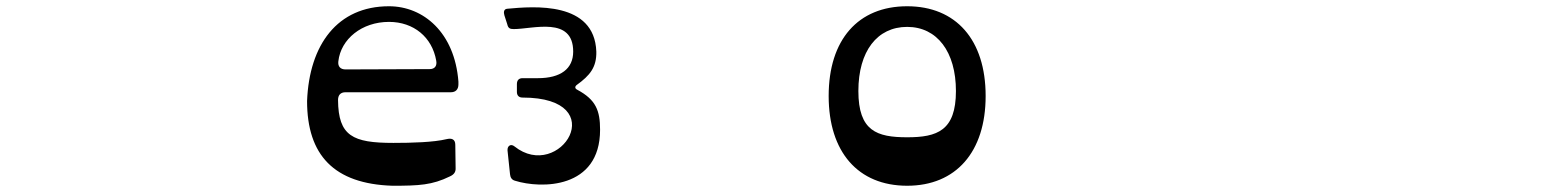

<svg xmlns="http://www.w3.org/2000/svg" viewBox="-20 -580 5000 614"><path d="M1235 14C1320 14 1362 12 1419 -16C1432 -22 1438 -30 1437 -44L1436 -117C1436 -135 1424 -139 1408 -135C1367 -125 1297 -123 1238 -123C1108 -123 1062 -145 1061 -260C1061 -276 1069 -285 1085 -285H1422C1437 -285 1446 -294 1446 -310V-319C1434 -476 1334 -560 1224 -560C1059 -560 969 -437 962 -257C962 -84 1048 8 1235 14ZM1085 -358C1068 -358 1060 -368 1062 -384C1070 -455 1137 -510 1224 -510C1303 -510 1362 -461 1375 -386C1378 -370 1371 -359 1354 -359Z M1627 -2C1710 24 1899 25 1899 -165C1899 -226 1886 -261 1826 -293C1818 -297 1818 -303 1824 -308C1867 -339 1888 -365 1887 -415C1881 -576 1688 -560 1602 -552C1591 -551 1590 -541 1593 -531L1602 -503C1605 -490 1610 -487 1623 -487C1684 -487 1813 -529 1813 -415C1813 -360 1773 -330 1700 -330H1651C1639 -330 1633 -323 1633 -311V-286C1633 -275 1639 -268 1651 -268C1942 -268 1770 4 1625 -112C1614 -121 1602 -114 1603 -99L1611 -23C1612 -13 1616 -5 1627 -2Z M2881 14C3037 14 3132 -94 3132 -273C3132 -453 3037 -560 2881 -560C2724 -560 2630 -453 2630 -273C2630 -94 2724 14 2881 14ZM2881 -141C2784 -141 2725 -161 2725 -289C2725 -416 2785 -494 2881 -494C2977 -494 3037 -414 3037 -289C3037 -162 2977 -141 2881 -141Z"/></svg>

Font: OpenDyslexic3
Style: Regular
Weight: 400
Designer: Abelardo Gonzalez
Version: Version 3.001;PS 003.001;hotconv 1.0.88;makeotf.lib2.5.64775